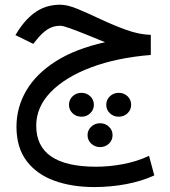

<svg xmlns="http://www.w3.org/2000/svg" viewBox="-20 -444 709 802"><path d="M609.9 -298.3V-214.4Q468.8 -203.1 360.8 -162.6Q252.9 -122.1 192.1 -59.6Q131.3 2.9 131.3 81.1Q131.3 252.4 381.3 252.4Q436.5 252.4 494.4 241.5Q552.2 230.5 602.5 207L624.5 288.6Q573.2 312.5 507.6 325Q441.9 337.4 374 337.4Q280.3 337.4 206.8 310.8Q133.3 284.2 91.1 228.3Q48.8 172.4 48.8 85.4Q48.8 4.9 89.6 -65.2Q130.4 -135.3 212.6 -187.7Q294.9 -240.2 418.9 -267.6Q378.9 -284.2 340.1 -299.8Q301.3 -315.4 272.2 -325.9Q243.2 -336.4 231.4 -336.4Q201.7 -336.4 178.2 -321Q154.8 -305.7 132.3 -277.3L119.1 -260.7L44.4 -297.4L51.8 -309.1Q86.9 -365.7 130.6 -395Q174.3 -424.3 231.9 -424.3Q262.2 -424.3 306.4 -405.8Q350.6 -387.2 402.3 -362.8Q454.1 -338.4 507.6 -319.1Q561 -299.8 609.9 -298.3ZM527.8 -6.3Q527.8 14.6 512.7 29.1Q497.6 43.5 476.1 43.5Q454.1 43.5 439 29.1Q423.8 14.6 423.8 -6.3Q423.8 -27.3 439 -41.7Q454.1 -56.2 476.1 -56.2Q497.6 -56.2 512.7 -42Q527.8 -27.8 527.8 -6.3ZM372.1 -6.3Q372.1 14.6 356.9 29.1Q341.8 43.5 320.3 43.5Q298.3 43.5 283.2 29.1Q268.1 14.6 268.1 -6.3Q268.1 -27.3 283.2 -41.7Q298.3 -56.2 320.3 -56.2Q341.8 -56.2 356.9 -42Q372.1 -27.8 372.1 -6.3ZM450.2 120.6Q450.2 141.6 435.1 156Q419.9 170.4 397.9 170.4Q376.5 170.4 361.1 156Q345.7 141.6 345.7 120.6Q345.7 99.6 361.1 85.2Q376.5 70.8 397.9 70.8Q419.9 70.8 435.1 85.2Q450.2 99.6 450.2 120.6Z"/></svg>

Font: Vazirmatn RD UI FD
Style: Regular
Weight: 400
Designer: Saber Rastikerdar
Foundry: Saber Rastikerdar
Version: Version 33.003